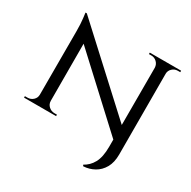

<svg xmlns="http://www.w3.org/2000/svg" viewBox="-173 -785 1127 1131"><g transform="rotate(30 391.0 -219.5)"><path d="M105 -62V0H30V-10Q30 -10 38.5 -10Q47 -10 47 -10Q70 -10 86 -25Q102 -40 102 -62ZM176 -62Q176 -40 192.5 -25Q209 -10 231 -10Q231 -10 239.5 -10Q248 -10 248 -10V0H173V-62ZM102 -615 175 -527 176 0H102V-493Q102 -544 97.5 -579.5Q93 -615 93 -615ZM102 -615 667 -95 677 14 113 -508ZM683 10Q683 64 662.5 100Q642 136 608 155Q574 174 534 176L529 168Q547 158 561.5 144Q576 130 587 110Q598 90 603.5 62.5Q609 35 609 -1V-600H682ZM609 -538Q608 -560 592.5 -575Q577 -590 555 -590Q555 -590 547.5 -590Q540 -590 539 -590V-600H611V-538ZM679 -538V-600H752V-590Q752 -590 744 -590Q736 -590 736 -590Q714 -590 698 -575Q682 -560 682 -538Z"/></g></svg>

Font: Cinzel Eorzea
Style: Regular
Weight: 500
Designer: Natanael Gama
Version: Version 2.000